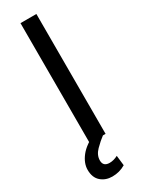

<svg xmlns="http://www.w3.org/2000/svg" viewBox="-239 -745 749 986"><g transform="rotate(-30 136.0 -252.0)"><path d="M183.6 -710.9V0H89.4V-710.9ZM137.2 -32.2 173.3 -4.4Q142.1 19 116 45.7Q89.8 72.3 89.8 104Q89.8 139.6 127.9 139.6Q151.9 139.6 176.8 126.5L183.6 186Q147.9 207.5 105 207.5Q65.4 207.5 38.3 183.8Q11.2 160.2 11.2 114.3Q11.2 75.2 41 36.9Q70.8 -1.5 137.2 -32.2Z"/></g></svg>

Font: Roboto21382017
Style: Regular
Weight: 400
Designer: Christian Robertson
Foundry: Google
Version: Version 2.138; 2017